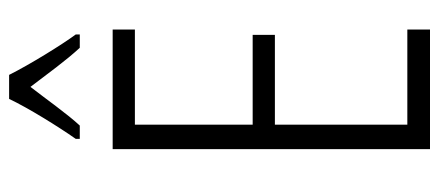

<svg xmlns="http://www.w3.org/2000/svg" viewBox="-298 -782 987 432"><g transform="rotate(-90 196.0 -566.5)"><path d="M243 -1040H189C168 -996 127 -930 99 -890V-881H129C155 -909 188 -956 216 -992C245 -954 276 -911 304 -881H334V-890C311 -921 266 -994 243 -1040ZM345 -93V-144H131V-442H333V-492H131V-757H345V-807H76V-93Z"/></g></svg>

Font: Noto Sans Kannada UI ExtraCondensed Light
Style: Regular
Weight: 300
Width: 2
Designer: Jelle Bosma - Monotype Design Team
Foundry: Monotype Imaging Inc.
Version: Version 2.005